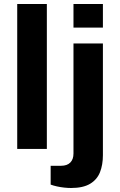

<svg xmlns="http://www.w3.org/2000/svg" viewBox="-20 -744 598 959"><path d="M66 0V-724H214V0ZM347 -606V-724H494V-606ZM335 195Q319 195 300.5 193Q282 191 264 187Q246 183 233 178V84H285Q315 84 331 68Q347 52 347 23V-527H494V31Q494 79 479.5 116Q465 153 430 174Q395 195 335 195Z"/></svg>

Font: Archivo SemiExpanded
Style: Bold
Weight: 700
Width: 6
Designer: Hector Gatti
Foundry: Omnibus-Type
Version: Version 2.001